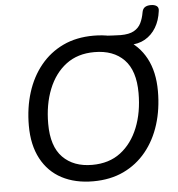

<svg xmlns="http://www.w3.org/2000/svg" viewBox="-57 -895 885 957"><g transform="rotate(-5 385.5 -416.0)"><path d="M371 9Q281 9 214.5 -26Q148 -61 111.5 -129.5Q75 -198 75 -295Q75 -384 99 -460.5Q123 -537 169.5 -594Q216 -651 282.5 -682.5Q349 -714 435 -714Q525 -714 591.5 -679Q658 -644 694.5 -576Q731 -508 731 -411Q731 -321 707 -244.5Q683 -168 636.5 -111Q590 -54 523.5 -22.5Q457 9 371 9ZM373 -73Q458 -73 515.5 -117Q573 -161 603.5 -237Q634 -313 634 -410Q634 -522 580.5 -577Q527 -632 432 -632Q348 -632 290.5 -588.5Q233 -545 202.5 -469Q172 -393 172 -296Q172 -183 226 -128Q280 -73 373 -73ZM528 -652 487 -709Q512 -708 531.5 -706.5Q551 -705 570 -705Q613 -705 637 -718.5Q661 -732 672.5 -755.5Q684 -779 689 -809Q692 -826 703 -833.5Q714 -841 733 -841Q752 -841 762.5 -833Q773 -825 770 -808Q764 -761 743 -726Q722 -691 688 -671.5Q654 -652 605 -652Z"/></g></svg>

Font: Nunito Medium
Style: Italic
Weight: 500
Designer: Vernon Adams
Foundry: Vernon Adams
Version: Version 3.601